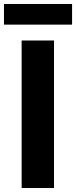

<svg xmlns="http://www.w3.org/2000/svg" viewBox="-20 -947 383 967"><path d="M89 0V-743H252V0ZM0 -823V-927H343V-823Z"/></svg>

Font: Noto Sans KR ExtraBold
Style: Regular
Weight: 800
Designer: Ryoko NISHIZUKA  (kana, bopomofo & ideographs); Paul D. Hunt (Latin, Greek & Cyrillic); Sandoll Communications , Soo-you
Foundry: Adobe
Version: Version 2.004-H2;hotconv 1.0.118;makeotfexe 2.5.65603